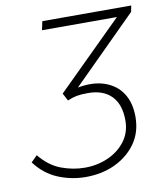

<svg xmlns="http://www.w3.org/2000/svg" viewBox="-77 -723 687 800"><g transform="rotate(-10 266.0 -323.5)"><path d="M222 12Q162 12 106 -11Q50 -34 10 -87L36 -113Q76 -64 125.5 -45.5Q175 -27 225 -27Q279 -27 324.5 -47.5Q370 -68 397.5 -105Q425 -142 425 -192Q425 -260 390 -295.5Q355 -331 291 -331Q261 -331 243 -327.5Q225 -324 204 -315L187 -347L465 -622H148L156 -659H532L527 -633L254 -361Q320 -373 368.5 -356Q417 -339 443 -299Q469 -259 469 -200Q469 -135 436 -88Q403 -41 347.5 -14.5Q292 12 222 12Z"/></g></svg>

Font: Source Sans 3 Light
Style: Italic
Weight: 300
Italic angle: -11°
Designer: Paul D. Hunt
Foundry: Adobe
Version: Version 3.046;hotconv 1.0.118;makeotfexe 2.5.65603